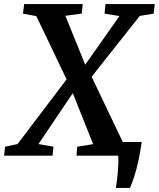

<svg xmlns="http://www.w3.org/2000/svg" viewBox="-52 -763 778 941"><path d="M516 158Q518.5 141.5 521 122.5Q523.5 103.5 525.2 83.5Q527 63.5 527.8 42.5Q528.5 21.5 527.5 0L482 -67H642.5Q634.5 -11.5 625 30.8Q615.5 73 605.2 104.2Q595 135.5 585 158ZM-32 0 -27 -44 34 -57 274 -373.5 365 -445 533.5 -684.5 460.5 -696 465 -743H706.5L701 -696L633 -685L396 -385.5L304.5 -306L136.5 -57L210 -44L205.5 0ZM323 0 326.5 -44 404.5 -56.5 305 -306 275 -373 126 -684 60.5 -696 66.5 -743H353.5L348.5 -696.5L268.5 -685.5L366 -445L397.5 -386L554.5 -57L625.5 -44L621 0Z"/></svg>

Font: Merriweather 20pt SemiBold
Style: Italic
Weight: 600
Italic angle: -7.8°
Version: Version 2.101